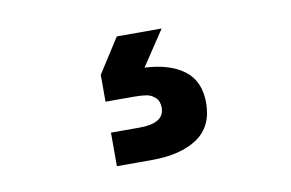

<svg xmlns="http://www.w3.org/2000/svg" viewBox="-42 -97 583 385"><g transform="rotate(-10 250.0 96.0)"><path d="M213.9 -32.2H305.2L257.8 39.1Q308.6 41.5 337.9 63.5Q367.2 85.4 367.2 129.9Q367.2 178.2 333 201.2Q298.8 224.1 240.2 224.1H168.9V155.8H227.1Q277.8 155.8 277.8 124Q277.8 110.8 270 103.5Q262.2 96.2 252.2 94.5Q242.2 92.8 227.1 92.8H168.9V38.1Z"/></g></svg>

Font: TASA Orbiter Deck
Style: Bold
Weight: 700
Designer: Weizhong Zhang
Version: Version 1.000;Glyphs 3.1.2 (3151)